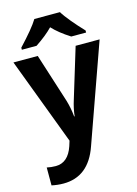

<svg xmlns="http://www.w3.org/2000/svg" viewBox="-145 -843 830 1160"><g transform="rotate(-15 269.5 -263.0)"><path d="M69 -606H161C206 -636 242 -665 269 -693C296 -664 332 -635 378 -606H471V-619C422 -670 369 -733 350 -766H190C169 -731 128 -682 69 -619ZM104 240C207 240 281 184 322 65L539 -545H389L294 -233C284 -202 276 -166 273 -135H270C266 -174 259 -208 250 -238L152 -545H0L205 -1L195 31C174 94 137 126 86 126C66 126 47 124 30 120V232C54 237 78 240 104 240Z"/></g></svg>

Font: Kathrein 75 Bold
Style: Regular
Weight: 700
Designer: Lazydogs Typefoundry, based on Open Sans by Ascender Corporation
Foundry: Lazydogs Typefoundry
Version: Version 1.003;PS 001.003;hotconv 1.0.88;makeotf.lib2.5.64775